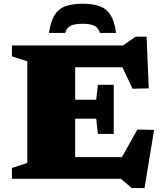

<svg xmlns="http://www.w3.org/2000/svg" viewBox="-20 -936 858 1005"><path d="M575.5 -492V-363.5V-235H492.5L483.5 -315H254.5V-414H483.5L492.5 -492ZM758.5 -473.5 674 -471.5 586.5 -656 656 -584H254.5V-698H624L689.5 -744H747.5ZM579.5 -44.5 699 -258 786.5 -256 736.5 48.5H669.5L612.5 0H254.5V-113.5H640.5ZM42.5 0V-57L123 -83V-615L42.5 -641V-698H373.5V0ZM412 -811.5Q369.5 -811.5 349.2 -800.8Q329 -790 321 -763.5H236.5Q245 -823.5 265.2 -856.5Q285.5 -889.5 321.2 -903Q357 -916.5 412 -916.5Q467.5 -916.5 503.2 -903Q539 -889.5 559.2 -856.5Q579.5 -823.5 587.5 -763.5H503Q495 -790 475 -800.8Q455 -811.5 412 -811.5Z"/></svg>

Font: Newsreader 9pt ExtraBold
Style: Regular
Weight: 800
Designer: Hugues Gentile
Foundry: Production Type
Version: Version 1.003